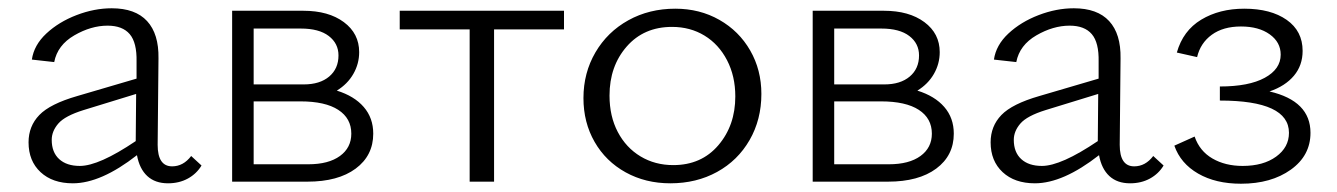

<svg xmlns="http://www.w3.org/2000/svg" viewBox="-20 -439 3230 464"><path d="M467 -39Q455 -19 434 -7.5Q413 4 386 4Q355 4 336 -13.5Q317 -31 311 -64Q224 4 156 4Q107 4 78 -23Q49 -50 49 -95Q49 -134 75 -161Q101 -188 167 -207L310 -249V-290Q311 -336 293.5 -356.5Q276 -377 240 -377Q200 -377 159.5 -353.5Q119 -330 111 -289L57 -295Q62 -330 92 -358Q122 -386 165 -402.5Q208 -419 250 -419Q307 -419 335.5 -388Q364 -357 363 -298L361 -89Q361 -37 396 -37Q423 -37 442 -62ZM173 -38Q219 -38 308 -98L309 -212L182 -173Q137 -159 121 -140.5Q105 -122 105 -101Q105 -71 123 -54.5Q141 -38 173 -38Z M882 -116Q882 -63 839.5 -31.5Q797 0 723 0H541V-413H713Q774 -413 811 -385.5Q848 -358 848 -313Q848 -285 834 -260.5Q820 -236 794 -220Q836 -207 859 -180.5Q882 -154 882 -116ZM593 -370V-235H714Q753 -235 775.5 -254Q798 -273 798 -305Q798 -334 774.5 -352Q751 -370 707 -370ZM829 -116Q829 -153 797.5 -173.5Q766 -194 706 -194H593V-42H725Q774 -42 801.5 -62Q829 -82 829 -116Z M1343 -368H1174V0H1115V-368H946V-413H1343Z M1390 -202Q1390 -263 1419 -312.5Q1448 -362 1498.5 -390Q1549 -418 1612 -418Q1671 -418 1718.5 -391Q1766 -364 1793 -317Q1820 -270 1820 -212Q1820 -150 1791.5 -100.5Q1763 -51 1713 -23.5Q1663 4 1600 4Q1540 4 1492 -22.5Q1444 -49 1417 -96Q1390 -143 1390 -202ZM1757 -206Q1757 -255 1737 -293.5Q1717 -332 1682.5 -353Q1648 -374 1604 -374Q1536 -374 1494.5 -326.5Q1453 -279 1453 -208Q1453 -158 1473 -120Q1493 -82 1528 -61Q1563 -40 1607 -40Q1675 -40 1716 -88Q1757 -136 1757 -206Z M2285 -116Q2285 -63 2242.5 -31.5Q2200 0 2126 0H1944V-413H2116Q2177 -413 2214 -385.5Q2251 -358 2251 -313Q2251 -285 2237 -260.5Q2223 -236 2197 -220Q2239 -207 2262 -180.5Q2285 -154 2285 -116ZM1996 -370V-235H2117Q2156 -235 2178.5 -254Q2201 -273 2201 -305Q2201 -334 2177.5 -352Q2154 -370 2110 -370ZM2232 -116Q2232 -153 2200.5 -173.5Q2169 -194 2109 -194H1996V-42H2128Q2177 -42 2204.5 -62Q2232 -82 2232 -116Z M2792 -39Q2780 -19 2759 -7.5Q2738 4 2711 4Q2680 4 2661 -13.5Q2642 -31 2636 -64Q2549 4 2481 4Q2432 4 2403 -23Q2374 -50 2374 -95Q2374 -134 2400 -161Q2426 -188 2492 -207L2635 -249V-290Q2636 -336 2618.5 -356.5Q2601 -377 2565 -377Q2525 -377 2484.5 -353.5Q2444 -330 2436 -289L2382 -295Q2387 -330 2417 -358Q2447 -386 2490 -402.5Q2533 -419 2575 -419Q2632 -419 2660.5 -388Q2689 -357 2688 -298L2686 -89Q2686 -37 2721 -37Q2748 -37 2767 -62ZM2498 -38Q2544 -38 2633 -98L2634 -212L2507 -173Q2462 -159 2446 -140.5Q2430 -122 2430 -101Q2430 -71 2448 -54.5Q2466 -38 2498 -38Z M3147 -118Q3147 -63 3099.5 -29Q3052 5 2979 5Q2918 5 2875.5 -19.5Q2833 -44 2818 -87L2867 -109Q2879 -74 2910 -56Q2941 -38 2983 -38Q3033 -38 3064 -60.5Q3095 -83 3095 -118Q3095 -196 2928 -196V-230Q2998 -230 3036.5 -251Q3075 -272 3075 -307Q3075 -337 3048.5 -356Q3022 -375 2979 -375Q2936 -375 2908.5 -355Q2881 -335 2873 -301L2824 -312Q2839 -365 2883 -391.5Q2927 -418 2987 -418Q3051 -418 3089.5 -391Q3128 -364 3128 -316Q3128 -281 3107 -256Q3086 -231 3048 -218Q3147 -195 3147 -118Z"/></svg>

Font: Isabella Sans
Style: Regular
Weight: 400
Designer: Original fonts by Christian Thalmann (Catharsis Fonts), Modifications by Cristiano Sobral
Version: Version 0.002;July 12, 2020;FontCreator 13.0.0.2655 64-bit; 